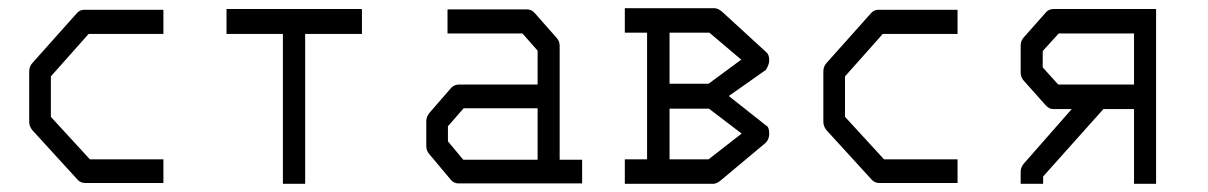

<svg xmlns="http://www.w3.org/2000/svg" viewBox="-20 -499 2956 470"><path d="M380 -475V-416H197L104.5 -312V-213L200 -109H380V-51H189Q177.5 -51 170 -59L59.5 -180Q51.5 -189.5 51.5 -201V-324Q51.5 -336.5 59.5 -345L167.5 -466Q175 -475 185.5 -475Z M534.5 -477H866V-416H727V-49H672.5V-416H534.5Z M1296 -108V-234H1115L1076.5 -190V-153L1114 -108ZM1350 -108H1405V-50H1102.5Q1091 -50 1083.5 -59L1031.5 -121Q1023.5 -129.5 1023.5 -142V-202Q1023.5 -213.5 1031.5 -223L1084.5 -284Q1092 -292 1103.5 -292H1296V-375L1259 -417H1075.5V-476H1270Q1281.5 -476 1289 -467L1342 -407Q1350 -398.5 1350 -387Z M1564 -109V-419H1509.5V-479H1728Q1737.5 -479 1748 -470L1856 -371Q1863 -365.5 1863 -351Q1863 -341.5 1855 -328L1764 -264L1855 -192Q1863 -188.5 1863 -172Q1863 -159 1855 -150L1745 -58Q1734.5 -49 1726 -49H1509.5V-109ZM1715.5 -233H1619V-109H1714.5L1795.5 -172ZM1714.5 -294 1794.5 -353 1716.5 -419H1619V-294Z M2324 -475V-416H2141L2048.5 -312V-213L2144 -109H2324V-51H2133Q2121.5 -51 2114 -59L2003.5 -180Q1995.5 -189.5 1995.5 -201V-324Q1995.5 -336.5 2003.5 -345L2111.5 -466Q2119 -475 2129.5 -475Z M2603.5 -232H2558.5Q2548.5 -232 2540 -241L2486.5 -301Q2478.5 -309.5 2478.5 -322V-387Q2478.5 -399.5 2486.5 -408L2541.5 -470Q2548 -477 2560.5 -477H2810V-49H2756V-232H2681L2533.5 -67V-49H2478.5V-79Q2478.5 -90 2487.5 -100ZM2756 -292V-417H2571.5L2532.5 -374V-334L2570.5 -292Z"/></svg>

Font: 3270 Nerd Font Mono SemCond
Style: Regular
Weight: 400
Monospace: yes
Version: Version 3.0.1;Nerd Fonts 3.1.1